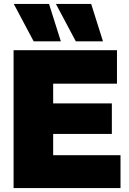

<svg xmlns="http://www.w3.org/2000/svg" viewBox="-20 -955 656 975"><path d="M49 0V-700H574V-530H250V-430H548V-275H250V-167H592V0ZM365 -745 264 -935H443L503 -745ZM151 -745 50 -935H229L289 -745Z"/></svg>

Font: Georama ExtraBold
Style: Regular
Weight: 800
Designer: Jean-Baptiste Levee
Foundry: Production Type
Version: Version 1.001